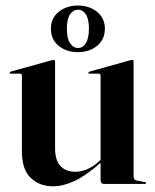

<svg xmlns="http://www.w3.org/2000/svg" viewBox="-20 -663 558 692"><path d="M59 -117V-391Q59 -397.5 52 -397.5H19.5Q15 -397.5 15 -401Q15 -403.5 19 -405L163 -445Q170 -447 173 -447Q178.5 -447 178.5 -441V-129Q178.5 -85 198 -64.5Q217.5 -44 251.5 -44Q272.5 -44 294 -53Q315.5 -62 337 -81.5L342.5 -86.5V-391Q342.5 -397.5 335.5 -397.5H303Q298.5 -397.5 298.5 -401Q298.5 -403.5 303 -405L446 -445Q453 -447 456.5 -447Q461.5 -447 461.5 -441V-27.5Q461.5 -14 473.5 -12L501 -7Q506.5 -6.5 506.5 -3Q506.5 0 502 0H355.5Q342.5 0 342.5 -14.5V-76.5L341.5 -75.5Q289.5 -29.5 248.2 -10.5Q207 8.5 171.5 8.5Q122.5 8.5 90.8 -21.8Q59 -52 59 -117ZM260.5 -475Q220 -475 191.8 -497.5Q163.5 -520 163.5 -559.5Q163.5 -598 191.8 -620.5Q220 -643 260.5 -643Q302.5 -643 330.2 -620Q358 -597 358 -559.5Q358 -521 330.2 -498Q302.5 -475 260.5 -475ZM261.5 -628Q244 -628 232.5 -611.2Q221 -594.5 221 -559.5Q221 -525 232.5 -507.5Q244 -490 261.5 -490Q278.5 -490 289.5 -507.5Q300.5 -525 300.5 -559.5Q300.5 -594 289.5 -611Q278.5 -628 261.5 -628Z"/></svg>

Font: Fraunces 144pt SemiBold
Style: Regular
Weight: 600
Version: Version 1.000;[0bf87f6ff]